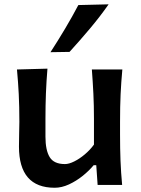

<svg xmlns="http://www.w3.org/2000/svg" viewBox="-20 -862 655 895"><path d="M234.9 13.2Q68.4 13.2 68.4 -178.7Q68.4 -213.9 69.3 -240.5Q70.3 -267.1 70.3 -293.9Q70.3 -366.7 67.4 -423.1Q64.5 -479.5 59.1 -538.1L201.2 -542Q196.3 -483.4 194.1 -427Q191.9 -370.6 191.9 -308.6V-225.1Q191.9 -161.6 211.7 -129.4Q231.4 -97.2 282.7 -97.2Q301.3 -97.2 325.9 -109.4Q350.6 -121.6 375.2 -142.3Q399.9 -163.1 418 -188V-308.6Q418 -370.6 415.3 -425Q412.6 -479.5 408.2 -538.1H550.3Q544.9 -479.5 542.2 -423.1Q539.6 -366.7 539.6 -293.9V-235.4Q539.6 -168.5 541.7 -113.5Q543.9 -58.6 549.3 0H435.1L428.7 -91.8H416.5Q395.5 -66.4 365.5 -42.2Q335.4 -18.1 301.5 -2.4Q267.6 13.2 234.9 13.2ZM215.3 -618.7Q251 -673.8 283.7 -728.8Q316.4 -783.7 345.2 -838.4L486.3 -841.8Q446.3 -784.7 399.9 -729.5Q353.5 -674.3 304.2 -620.1Z"/></svg>

Font: Pinar-DS3-FD SemiBold
Style: Regular
Weight: 600
Designer: Amin Abedi
Version: Version 3.000